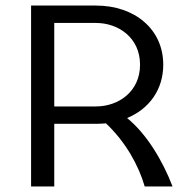

<svg xmlns="http://www.w3.org/2000/svg" viewBox="-20 -670 682 690"><path d="M175 -587.5H325C405 -587.5 483.3 -535 483.3 -437.5C483.3 -340 405 -287.5 325 -287.5H175ZM175 -225H325C337.5 -225 349.2 -225.8 360.8 -226.7C430.8 -160.8 478.3 -75.8 500 0H600C564.2 -94.2 505 -190.8 436.7 -245.8C515.8 -278.3 566.7 -347.5 566.7 -437.5C566.7 -565 464.2 -650 325 -650H91.7V-225V0H175Z"/></svg>

Font: BoonHome
Style: Book
Weight: 400
Designer: Sungsit Sawaiwan
Foundry: Sungsit Sawaiwan
Version: Version 0.2